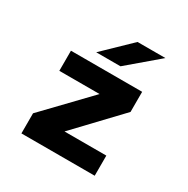

<svg xmlns="http://www.w3.org/2000/svg" viewBox="-162 -854 974 996"><g transform="rotate(30 325.0 -356.0)"><path d="M96.5 0V-120.5L345.5 -379.5H104.5V-500H531V-379.5L285 -120.5H535.5V0ZM367.5 -558.5H222L381 -712H548Z"/></g></svg>

Font: Trispace Thin
Style: Bold
Weight: 700
Version: Version 1.210